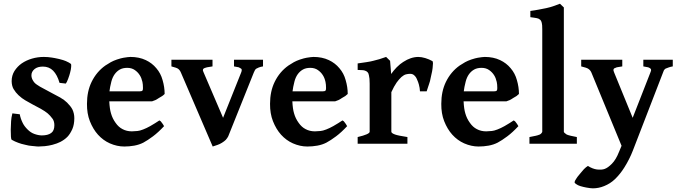

<svg xmlns="http://www.w3.org/2000/svg" viewBox="-20 -777 3663 1038"><path d="M381.8 -138.2Q381.8 -104 371.1 -79.1Q358.9 -52.2 344.2 -37.1Q328.1 -21 306.2 -9.8Q289.1 -1 263.2 5.9Q245.1 10.7 222.2 13.2Q196.3 15.1 188 15.1Q184.1 15.1 178 14.6Q171.9 14.2 165 13.2Q158.2 12.2 153.8 12.2Q136.7 11.2 117.2 5.9Q94.2 1 79.1 -4.9Q60.1 -11.7 43.9 -21Q40 -22.9 39.1 -38.1Q38.1 -49.3 38.1 -76.2Q38.1 -90.3 40 -122.1Q41 -141.1 46.9 -164.1L86.9 -159.2Q90.8 -136.2 103 -111.8Q111.8 -93.8 129.9 -76.2Q146 -60.1 165 -53.2Q186 -45.4 205.1 -44.9Q239.3 -44.9 256.8 -58.1Q273.9 -70.3 273.9 -100.1Q273.9 -121.1 264.2 -134.8Q251 -152.8 238 -163.8Q225.1 -174.8 200.2 -189L157.2 -211.9Q151.4 -214.8 116.2 -234.9Q99.1 -244.6 80.1 -262.2Q64.9 -276.4 53.2 -295.9Q43.5 -313 43 -337.9Q43 -368.7 58.1 -393.1Q74.2 -418 97.2 -434.1Q122.1 -451.2 153.1 -460.2Q184.1 -469.2 216.8 -469.2Q238.8 -469.2 259.8 -465.8Q273.9 -463.9 299.8 -458Q323.7 -452.1 335.9 -446.8Q356 -438 363.8 -431.2Q365.7 -428.2 364.7 -415Q363.8 -401.9 358.9 -383.8Q356 -371.6 348.1 -350.1Q341.3 -332 335.9 -325.2L301.8 -329.1Q289.6 -372.1 267.1 -395Q245.1 -417 211.9 -417Q183.1 -417 167 -403.8Q149.9 -389.6 149.9 -370.1Q149.9 -355 158.2 -341.8Q166 -327.6 180.2 -318.8Q195.3 -308.1 215.8 -297.9L262.2 -272.9Q284.2 -261.7 305.2 -250Q328.1 -236.8 342.8 -222.2Q362.8 -202.1 371.1 -186Q381.8 -164.1 381.8 -138.2Z M600.1 -376Q587.9 -358.9 582 -335.9Q574.2 -305.2 571.8 -283.2H734.9Q746.1 -283.2 750 -287.1Q752.9 -290 752.9 -300.8Q752.9 -320.8 750 -334Q745.1 -356 735.8 -370.1Q726.1 -386.2 709 -398.2Q691.9 -410.2 668 -410.2Q644 -410.2 627.9 -401.1Q611.8 -392.1 600.1 -376ZM870.1 -269Q863.3 -262.2 856.9 -257.8Q850.1 -252.9 838.9 -247.1Q837.9 -246.1 830.8 -241.9Q823.7 -237.8 819.8 -235.8Q815.9 -233.9 809.3 -231.9Q802.7 -230 801.8 -229H570.8Q572.8 -188 580.1 -164.1Q587.9 -136.2 605 -112.8Q621.1 -89.8 642.1 -79.1Q664.6 -66.9 692.9 -66.9Q702.6 -66.9 723.1 -68.8Q735.4 -69.8 753.9 -77.1Q772 -84 792 -95.2Q819.8 -111.3 841.8 -126Q845.7 -124 849.1 -121.1Q853 -117.2 856.9 -110.8Q858.9 -107.9 860.4 -106Q861.8 -104 862.8 -102.1Q863.8 -100.1 865 -98.1Q866.2 -96.2 867.2 -95.2Q836.4 -62 807.1 -40Q777.8 -18.1 754.9 -5.9Q732.9 5.4 706.1 10.3Q679.2 15.1 651.9 15.1Q612.8 15.1 573.7 -2Q537.6 -18.1 509.8 -48.8Q482.9 -78.6 465.8 -122.1Q449.7 -163.1 450.2 -215.8Q450.2 -282.7 475.1 -334Q502 -389.2 549.8 -422.9Q561 -430.7 579.1 -440.9Q593.3 -448.7 611.8 -455.1Q635.7 -462.9 647.9 -464.8Q671.9 -468.8 685.1 -469.2Q731.9 -469.2 768.1 -452.1Q802.2 -436 825.2 -408.2Q849.1 -380.4 858.9 -344.2Q870.1 -306.2 870.1 -269Z M1401.9 -418Q1388.7 -416 1378.9 -412.1Q1371.1 -409.2 1365.7 -405.8Q1361.8 -403.8 1357.9 -397Q1355 -392.6 1352.1 -384.8L1213.9 -40Q1209 -30.3 1200.7 -21Q1192.9 -13.2 1179.9 -5.1Q1167 2.9 1154.8 6.8Q1133.8 13.7 1129.9 15.1L958 -384.8Q952.1 -398.9 941.9 -405.8Q935.1 -410.6 906.7 -418V-454.1H1128.9V-418Q1102.1 -414.1 1099.1 -413.1Q1085 -409.2 1082 -407.2Q1077.1 -404.3 1076.7 -397.9Q1076.7 -395 1081.1 -384.8L1186 -140.1L1283.7 -384.8Q1286.6 -391.6 1286.9 -397.7Q1287.1 -403.8 1283.7 -405.8Q1275.9 -410.6 1271 -413.1Q1269 -414.1 1245.1 -418V-454.1H1401.9Z M1589.8 -376Q1577.6 -358.9 1571.8 -335.9Q1564 -305.2 1561.5 -283.2H1724.6Q1735.8 -283.2 1739.7 -287.1Q1742.7 -290 1742.7 -300.8Q1742.7 -320.8 1739.7 -334Q1734.9 -356 1725.6 -370.1Q1715.8 -386.2 1698.7 -398.2Q1681.6 -410.2 1657.7 -410.2Q1633.8 -410.2 1617.7 -401.1Q1601.6 -392.1 1589.8 -376ZM1859.9 -269Q1853 -262.2 1846.7 -257.8Q1839.8 -252.9 1828.6 -247.1Q1827.6 -246.1 1820.6 -241.9Q1813.5 -237.8 1809.6 -235.8Q1805.7 -233.9 1799.1 -231.9Q1792.5 -230 1791.5 -229H1560.5Q1562.5 -188 1569.8 -164.1Q1577.6 -136.2 1594.7 -112.8Q1610.8 -89.8 1631.8 -79.1Q1654.3 -66.9 1682.6 -66.9Q1692.4 -66.9 1712.9 -68.8Q1725.1 -69.8 1743.7 -77.1Q1761.7 -84 1781.7 -95.2Q1809.6 -111.3 1831.5 -126Q1835.4 -124 1838.9 -121.1Q1842.8 -117.2 1846.7 -110.8Q1848.6 -107.9 1850.1 -106Q1851.6 -104 1852.5 -102.1Q1853.5 -100.1 1854.7 -98.1Q1856 -96.2 1856.9 -95.2Q1826.2 -62 1796.9 -40Q1767.6 -18.1 1744.6 -5.9Q1722.7 5.4 1695.8 10.3Q1668.9 15.1 1641.6 15.1Q1602.5 15.1 1563.5 -2Q1527.3 -18.1 1499.5 -48.8Q1472.7 -78.6 1455.6 -122.1Q1439.5 -163.1 1439.9 -215.8Q1439.9 -282.7 1464.8 -334Q1491.7 -389.2 1539.6 -422.9Q1550.8 -430.7 1568.8 -440.9Q1583 -448.7 1601.6 -455.1Q1625.5 -462.9 1637.7 -464.8Q1661.6 -468.8 1674.8 -469.2Q1721.7 -469.2 1757.8 -452.1Q1792 -436 1814.9 -408.2Q1838.9 -380.4 1848.6 -344.2Q1859.9 -306.2 1859.9 -269Z M2317.4 -446.8Q2320.3 -445.3 2320.8 -435.1Q2320.8 -429.2 2318.8 -409.2Q2316.9 -392.1 2312.5 -375Q2310.5 -369.1 2308.6 -357.2Q2306.6 -345.2 2304.7 -338.9Q2302.7 -332 2299.1 -321Q2295.4 -310.1 2294.4 -307.1Q2288.6 -287.1 2286.6 -283.2H2250.5Q2249.5 -302.2 2244.6 -319.8Q2241.7 -332 2233.4 -350.1Q2228.5 -362.3 2217.8 -371.1Q2210 -377.9 2196.8 -377.9Q2187 -377.9 2174.8 -375Q2163.6 -372.1 2150.4 -360.8Q2137.2 -348.6 2124.5 -331.1Q2110.4 -311 2095.7 -278.8V-64.9Q2095.7 -57.1 2115.7 -49.8Q2131.8 -43.9 2182.6 -36.1V0H1913.6V-36.1Q1978.5 -51.3 1978.5 -64.9V-324.2Q1978.5 -344.2 1977.5 -351.1Q1976.1 -361.8 1974.6 -369.1Q1973.6 -374 1971.7 -379.9Q1970.7 -381.8 1969.2 -383.3Q1967.8 -384.8 1967.8 -386.2Q1962.9 -391.1 1960.4 -392.1Q1954.6 -395 1950.7 -396Q1942.9 -397.9 1936.5 -397.9Q1922.4 -397.9 1913.6 -398.9V-434.1Q1923.3 -436 1940.4 -438Q1957.5 -439.9 1960.4 -440.9Q1986.3 -444.8 1997.6 -448.2L2030.8 -457Q2044.9 -460.9 2067.4 -469.2L2088.9 -448.2L2094.7 -377Q2108.4 -396.5 2124.5 -413.1Q2143.6 -432.1 2159.7 -441.9Q2181.6 -456.1 2199.7 -461.9Q2219.7 -468.8 2240.7 -469.2Q2258.8 -469.2 2279.5 -462.9Q2300.3 -456.5 2317.4 -446.8Z M2515.6 -376Q2503.4 -358.9 2497.6 -335.9Q2489.7 -305.2 2487.3 -283.2H2650.4Q2661.6 -283.2 2665.5 -287.1Q2668.5 -290 2668.5 -300.8Q2668.5 -320.8 2665.5 -334Q2660.6 -356 2651.4 -370.1Q2641.6 -386.2 2624.5 -398.2Q2607.4 -410.2 2583.5 -410.2Q2559.6 -410.2 2543.5 -401.1Q2527.3 -392.1 2515.6 -376ZM2785.6 -269Q2778.8 -262.2 2772.5 -257.8Q2765.6 -252.9 2754.4 -247.1Q2753.4 -246.1 2746.3 -241.9Q2739.3 -237.8 2735.4 -235.8Q2731.4 -233.9 2724.9 -231.9Q2718.3 -230 2717.3 -229H2486.3Q2488.3 -188 2495.6 -164.1Q2503.4 -136.2 2520.5 -112.8Q2536.6 -89.8 2557.6 -79.1Q2580.1 -66.9 2608.4 -66.9Q2618.2 -66.9 2638.7 -68.8Q2650.9 -69.8 2669.4 -77.1Q2687.5 -84 2707.5 -95.2Q2735.4 -111.3 2757.3 -126Q2761.2 -124 2764.6 -121.1Q2768.6 -117.2 2772.5 -110.8Q2774.4 -107.9 2775.9 -106Q2777.3 -104 2778.3 -102.1Q2779.3 -100.1 2780.5 -98.1Q2781.7 -96.2 2782.7 -95.2Q2752 -62 2722.7 -40Q2693.4 -18.1 2670.4 -5.9Q2648.4 5.4 2621.6 10.3Q2594.7 15.1 2567.4 15.1Q2528.3 15.1 2489.3 -2Q2453.1 -18.1 2425.3 -48.8Q2398.4 -78.6 2381.3 -122.1Q2365.2 -163.1 2365.7 -215.8Q2365.7 -282.7 2390.6 -334Q2417.5 -389.2 2465.3 -422.9Q2476.6 -430.7 2494.6 -440.9Q2508.8 -448.7 2527.3 -455.1Q2551.3 -462.9 2563.5 -464.8Q2587.4 -468.8 2600.6 -469.2Q2647.5 -469.2 2683.6 -452.1Q2717.8 -436 2740.7 -408.2Q2764.6 -380.4 2774.4 -344.2Q2785.6 -306.2 2785.6 -269Z M2842.3 0V-36.1Q2849.1 -37.1 2876.5 -43Q2886.2 -44.9 2898.4 -49.8Q2904.3 -52.7 2908.2 -58.1Q2911.1 -62 2911.6 -64.9V-618.2Q2911.6 -644 2909.2 -651.9Q2906.2 -666 2899.4 -670.9Q2891.6 -677.7 2880.4 -679.2Q2876.5 -680.2 2865.5 -681.6Q2854.5 -683.1 2847.2 -684.1V-717.8Q2856 -718.8 2871.6 -721.4Q2887.2 -724.1 2892.6 -725.1Q2906.7 -727.1 2932.6 -732.9Q2958.5 -738.8 2970.2 -743.2Q2974.1 -744.1 3007.3 -756.8L3028.3 -736.8V-64.9Q3028.3 -62 3032.5 -58.1Q3036.6 -54.2 3043.5 -49.8Q3049.3 -46.9 3065.4 -43Q3093.3 -37.1 3098.6 -36.1V0Z M3617.2 -418Q3604 -416 3594.2 -412.1Q3582 -408.2 3578.1 -406Q3574.2 -403.8 3569.3 -397Q3568.4 -396 3564.5 -384.8L3401.4 37.1Q3383.3 84 3355 128.9Q3333 164.1 3304.2 191.9Q3279.3 215.8 3246.1 229Q3216.3 241.2 3185.1 241.2Q3172.9 241.2 3149.4 236.8Q3133.3 233.9 3117.2 229Q3104 225.1 3094.2 217.8Q3086.4 212.9 3086.4 208Q3086.4 202.1 3094.2 190.9Q3094.2 189.9 3101.8 179.4Q3109.4 168.9 3114.3 164.1Q3117.2 161.1 3124.8 151.6Q3132.3 142.1 3137.2 137.2Q3148.4 126 3158.2 120.1Q3184.1 136.2 3207 139.2Q3233.9 142.1 3249 136.2Q3266.1 130.4 3288.1 108.2Q3310.1 85.9 3326.2 44.9L3340.3 11.2L3177.2 -384.8Q3171.4 -398.4 3159.2 -405.8Q3152.3 -410.6 3122.1 -418V-454.1H3344.2V-418Q3317.4 -414.1 3314.5 -413.1Q3305.7 -410.2 3300.3 -407.2Q3296.4 -404.3 3296.4 -397.9Q3296.4 -395 3300.3 -384.8L3400.4 -140.1L3496.1 -384.8Q3500 -394.5 3500 -397.9Q3500 -402.8 3497.1 -405.8Q3493.2 -409.7 3484.4 -413.1Q3482.4 -414.1 3458 -418V-454.1H3617.2Z"/></svg>

Font: Gentium Basic
Style: Bold
Weight: 700
Designer: J. Victor Gaultney and Annie Olsen
Foundry: SIL International
Version: Version 1.100